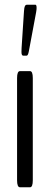

<svg xmlns="http://www.w3.org/2000/svg" viewBox="-20 -792 205 812"><path d="M78.1 -556.6Q70.8 -556.6 70.8 -572.3Q70.8 -582.5 71.3 -589.4L81.5 -745.1Q82.5 -760.7 85.4 -766.4Q88.4 -772 94.2 -772H129.9Q134.8 -772 134.8 -758.3Q134.8 -752 132.8 -740.2L102.1 -575.7Q98.6 -556.6 92.8 -556.6ZM64.5 0Q52.2 0 52.2 -29.8V-461.9Q52.2 -491.2 64.5 -491.2H106.9Q118.7 -491.2 118.7 -461.9V-29.8Q118.7 0 106.9 0Z"/></svg>

Font: BenchNine
Style: Regular
Weight: 400
Designer: Vernon Adams
Foundry: Vernon Adams
Version: Version 1 ; ttfautohint (v0.92.18-e454-dirty) -l 8 -r 50 -G 